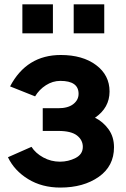

<svg xmlns="http://www.w3.org/2000/svg" viewBox="-20 -846 579 884"><path d="M83 -692.4V-826.2H223.6V-692.4ZM319.3 -692.4V-826.2H460V-692.4ZM16.6 -122.1 125 -169.9Q143.6 -140.6 179.2 -121.1Q214.8 -101.6 255.9 -101.6Q294.9 -101.6 328.1 -118.7Q361.3 -135.7 361.3 -169.9Q361.3 -201.2 334.5 -222.2Q307.6 -243.2 248 -243.2H176.8V-347.7H248Q293 -347.7 317.4 -366.7Q341.8 -385.7 341.8 -414.1Q341.8 -473.6 257.8 -473.6Q222.7 -473.6 191.4 -453.6Q160.2 -433.6 141.6 -402.3L26.4 -448.2Q102.5 -592.8 259.8 -592.8Q360.4 -592.8 422.4 -546.4Q484.4 -500 484.4 -424.8Q484.4 -349.6 417 -303.7H418Q455.1 -285.2 480 -250.5Q504.9 -215.8 504.9 -168Q504.9 -81.1 434.6 -31.7Q364.3 17.6 257.8 17.6Q172.9 17.6 109.4 -21.5Q45.9 -60.5 16.6 -122.1Z"/></svg>

Font: Gothic A1 ExtraBold
Style: Regular
Weight: 800
Designer: HanYang I&C Co.,Ltd.
Foundry: HanYang I&C Co.,Ltd.
Version: Version 2.50